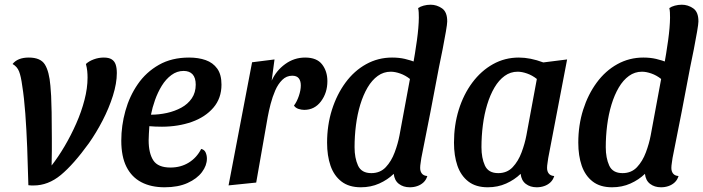

<svg xmlns="http://www.w3.org/2000/svg" viewBox="-20 -774 2981 814"><path d="M122.7 12.3Q117.5 12.3 111.9 12.2Q106.3 12.2 100.3 11.2Q98.3 -70.8 95.3 -148.2Q92.3 -225.5 87.3 -292.8Q82.3 -360.2 74.3 -410Q69 -450.3 60.9 -471Q52.8 -491.7 33.3 -502.7Q44.3 -516.5 61.4 -523.2Q78.5 -530 102 -530Q152 -530 170.3 -500.5Q188.7 -471 193.7 -410Q195.5 -393.8 196.8 -367.3Q198 -340.8 198.9 -298.2Q199.8 -255.7 199.8 -187.7Q199.8 -163.7 199.8 -134.7Q199.8 -105.7 198.8 -72.3Q227.2 -108.7 254.2 -154.6Q281.2 -200.5 303.2 -250.4Q325.3 -300.3 338.2 -350.3Q351.2 -400.3 351.2 -444.8Q351.2 -458.5 349.8 -473.1Q348.3 -487.7 344.2 -502.7Q356.8 -514.7 377.4 -522.3Q398 -530 420 -530Q441.5 -530 453.5 -522.4Q465.5 -514.8 470.4 -500.3Q475.3 -485.8 475.3 -464.3Q475.3 -421 458.7 -368.1Q442 -315.2 415 -263.1Q388 -211 357 -167Q291.8 -76.8 238 -32.2Q184.2 12.3 122.7 12.3Z M677.7 20Q620.5 20 579.2 -1.6Q538 -23.2 516.1 -66.8Q494.2 -110.5 494.2 -177.8Q494.2 -241.2 511.6 -303.8Q529 -366.3 564.2 -417.2Q599.3 -468.2 653.7 -499.1Q708 -530 781.8 -530Q821 -530 851.9 -519.2Q882.8 -508.3 900.9 -483.2Q919 -458.2 919 -415.2Q919 -357.5 884.7 -317.5Q850.3 -277.5 793.1 -257.2Q735.8 -237 666.7 -236.8Q653.8 -236.7 638.4 -237.4Q623 -238.2 613.2 -239Q612.2 -222.5 611.2 -207Q610.2 -191.5 610.2 -179.3Q610.2 -124.7 629.9 -94.2Q649.7 -63.7 702.7 -63.7Q746.2 -63.7 780.1 -84.5Q814 -105.3 833 -142.7Q847 -139.3 852.1 -127Q857.2 -114.7 857.2 -101.8Q857.2 -72.3 836.2 -44.3Q815.2 -16.3 775.2 1.8Q735.3 20 677.7 20ZM620 -287.7Q654.2 -287.7 687.6 -295.1Q721 -302.5 748.8 -317.6Q776.5 -332.7 793.2 -357.2Q809.8 -381.8 809.8 -415.3Q809.7 -444.2 796.5 -458.8Q783.3 -473.3 758.3 -473.3Q730.2 -473.3 706.6 -455.8Q683 -438.3 665.8 -410.3Q648.7 -382.3 637.2 -349.9Q625.7 -317.5 620 -287.7Z M949 12 1048.7 -510 1143.8 -522 1131.8 -432Q1150.8 -474.5 1188.9 -502.2Q1227 -530 1273.8 -530Q1323.3 -530 1345.7 -500.8Q1368 -471.7 1368 -430Q1368 -380.5 1340.8 -344.3Q1313.7 -308.2 1269.8 -308.2Q1258.3 -308.2 1245.7 -312.2Q1233 -316.3 1226.3 -326.3Q1238.7 -342.8 1247 -367.2Q1255.3 -391.7 1255.3 -411.8Q1255.3 -431.2 1246.6 -442.1Q1237.8 -453 1219 -453Q1194.5 -453 1176.7 -435.4Q1158.8 -417.8 1147 -390.7Q1135.2 -363.5 1127.3 -333.2Q1119.5 -302.8 1115 -278L1066.2 0Z M1509.8 20Q1459.3 20 1427.7 -4.5Q1396 -29 1381.3 -71.4Q1366.7 -113.8 1366.7 -169Q1366.7 -243.3 1387.3 -308.6Q1408 -373.8 1444.8 -423.8Q1481.5 -473.8 1532.2 -501.9Q1583 -530 1642.3 -530Q1672.2 -530 1696.5 -524.3Q1720.8 -518.7 1749 -507.8L1842 -494Q1824 -398.2 1805.2 -300.8Q1786.5 -203.3 1766.3 -104.2Q1765.3 -95.3 1763.3 -83.3Q1761.3 -71.3 1761.3 -62.2Q1761.3 -47.2 1768.8 -38Q1776.2 -28.8 1791.7 -27.7Q1786.8 -11.3 1775.5 -0.8Q1764.2 9.7 1749.3 14.8Q1734.5 20 1717.3 20Q1690 20 1671.2 5.6Q1652.3 -8.8 1649.3 -37Q1623.3 -11.8 1587.8 4.1Q1552.3 20 1509.8 20ZM1554.3 -40Q1591.7 -40 1615.5 -65.2Q1639.3 -90.5 1653.2 -127.9Q1667.2 -165.3 1673.7 -200.2L1718 -439.2Q1698.5 -454.7 1676.7 -462.3Q1654.8 -470 1636.7 -470Q1606.2 -470 1581.6 -452.2Q1557 -434.5 1538.5 -403.2Q1520 -371.8 1507.5 -330.8Q1495 -289.7 1489.1 -243.2Q1483.2 -196.8 1483.2 -149.8Q1483.2 -104.5 1497.8 -72.2Q1512.5 -40 1554.3 -40ZM1840 -483.8 1729.7 -491.7Q1739.8 -547 1747.6 -603.1Q1755.3 -659.2 1755.7 -699Q1755.7 -711.2 1755.2 -721.1Q1754.7 -731 1752.7 -739.8Q1761.7 -746.2 1776 -750.1Q1790.3 -754 1805.7 -754Q1831.7 -754 1854 -738.6Q1876.3 -723.2 1876 -682.8Q1876 -672.5 1870.4 -640.2Q1864.8 -607.8 1856.7 -565.8Q1848.5 -523.8 1840 -483.8Z M2047.8 20Q1997.3 20 1965.7 -4.5Q1934 -29 1919.3 -71.4Q1904.7 -113.8 1904.7 -169Q1904.7 -243.3 1924.9 -308.6Q1945.2 -373.8 1982.4 -423.8Q2019.7 -473.8 2070 -501.9Q2120.3 -530 2179.7 -530Q2228.5 -530 2283.3 -509.3L2384.3 -522L2304.3 -104.2Q2303.3 -95.3 2301.3 -83.3Q2299.3 -71.3 2299.3 -62.2Q2299.3 -47.2 2306.8 -38Q2314.2 -28.8 2329.7 -27.7Q2324.8 -11.3 2313.5 -0.8Q2302.2 9.7 2287.3 14.8Q2272.5 20 2255.3 20Q2228 20 2209.2 5.6Q2190.3 -8.8 2187.3 -37Q2161.3 -11.8 2125.8 4.1Q2090.3 20 2047.8 20ZM2092.3 -40Q2129.7 -40 2153.5 -65.2Q2177.3 -90.5 2191.2 -127.9Q2205.2 -165.3 2211.7 -200.2L2256 -439.2Q2236.5 -454.7 2214.7 -462.3Q2192.8 -470 2174.7 -470Q2144.2 -470 2119.6 -452.2Q2095 -434.5 2076.5 -403.2Q2058 -371.8 2045.5 -330.8Q2033 -289.7 2027.1 -243.2Q2021.2 -196.8 2021.2 -149.8Q2021.2 -104.5 2035.8 -72.2Q2050.5 -40 2092.3 -40Z M2574.8 20Q2524.3 20 2492.7 -4.5Q2461 -29 2446.3 -71.4Q2431.7 -113.8 2431.7 -169Q2431.7 -243.3 2452.3 -308.6Q2473 -373.8 2509.8 -423.8Q2546.5 -473.8 2597.2 -501.9Q2648 -530 2707.3 -530Q2737.2 -530 2761.5 -524.3Q2785.8 -518.7 2814 -507.8L2907 -494Q2889 -398.2 2870.2 -300.8Q2851.5 -203.3 2831.3 -104.2Q2830.3 -95.3 2828.3 -83.3Q2826.3 -71.3 2826.3 -62.2Q2826.3 -47.2 2833.8 -38Q2841.2 -28.8 2856.7 -27.7Q2851.8 -11.3 2840.5 -0.8Q2829.2 9.7 2814.3 14.8Q2799.5 20 2782.3 20Q2755 20 2736.2 5.6Q2717.3 -8.8 2714.3 -37Q2688.3 -11.8 2652.8 4.1Q2617.3 20 2574.8 20ZM2619.3 -40Q2656.7 -40 2680.5 -65.2Q2704.3 -90.5 2718.2 -127.9Q2732.2 -165.3 2738.7 -200.2L2783 -439.2Q2763.5 -454.7 2741.7 -462.3Q2719.8 -470 2701.7 -470Q2671.2 -470 2646.6 -452.2Q2622 -434.5 2603.5 -403.2Q2585 -371.8 2572.5 -330.8Q2560 -289.7 2554.1 -243.2Q2548.2 -196.8 2548.2 -149.8Q2548.2 -104.5 2562.8 -72.2Q2577.5 -40 2619.3 -40ZM2905 -483.8 2794.7 -491.7Q2804.8 -547 2812.6 -603.1Q2820.3 -659.2 2820.7 -699Q2820.7 -711.2 2820.2 -721.1Q2819.7 -731 2817.7 -739.8Q2826.7 -746.2 2841 -750.1Q2855.3 -754 2870.7 -754Q2896.7 -754 2919 -738.6Q2941.3 -723.2 2941 -682.8Q2941 -672.5 2935.4 -640.2Q2929.8 -607.8 2921.7 -565.8Q2913.5 -523.8 2905 -483.8Z"/></svg>

Font: Sansita Swashed Light
Style: Regular
Weight: 300
Designer: Pablo Cosgaya
Foundry: Omnibus-Type
Version: Version 1.003